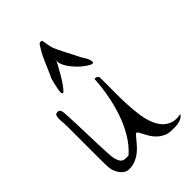

<svg xmlns="http://www.w3.org/2000/svg" viewBox="-241 -917 1015 1015"><g transform="rotate(-45 267.0 -409.0)"><path d="M280.3 -121.1Q279.3 -121.1 277.3 -120.6Q275.4 -120.1 274.4 -119.1Q256.8 -98.6 240.2 -78.6Q223.6 -58.6 206.1 -44.4Q188.5 -30.3 167 -21Q145.5 -11.7 118.2 -11.7Q102.5 -11.7 90.3 -19.5Q78.1 -27.3 69.3 -39.1Q60.5 -50.8 54.7 -65.4Q48.8 -80.1 47.9 -92.8Q46.9 -99.6 46.4 -124Q45.9 -148.4 45.9 -182.6V-333Q45.9 -370.1 45.9 -398.9Q45.9 -427.7 43.9 -439.5Q43.9 -441.4 43.5 -449.7Q43 -458 43 -460.9Q43 -472.7 45.9 -483.4Q48.8 -494.1 64.5 -494.1Q71.3 -494.1 75.7 -490.7Q80.1 -487.3 83 -478.5Q85 -469.7 86.4 -442.4Q87.9 -415 89.4 -377.9Q90.8 -340.8 91.8 -299.8Q92.8 -258.8 94.2 -222.2Q95.7 -185.5 97.2 -157.7Q98.6 -129.9 100.6 -119.1Q102.5 -107.4 106 -97.7Q109.4 -87.9 113.8 -80.6Q118.2 -73.2 126.5 -69.3Q134.8 -65.4 146.5 -65.4Q149.4 -65.4 157.2 -65.4Q165 -65.4 167 -66.4Q206.1 -100.6 235.4 -149.9Q264.6 -199.2 283.2 -254.9Q301.8 -310.5 312 -368.2Q322.3 -425.8 325.2 -478.5Q325.2 -478.5 327.6 -479Q330.1 -479.5 331.1 -479.5Q337.9 -479.5 342.3 -476.6Q346.7 -473.6 350.6 -466.8Q351.6 -443.4 351.1 -409.7Q350.6 -376 350.6 -338.9Q350.6 -301.8 352.5 -261.7Q354.5 -221.7 359.4 -184.1Q364.3 -146.5 375.5 -114.7Q386.7 -83 405.3 -61Q423.8 -39.1 450.7 -29.3Q477.5 -19.5 514.6 -27.3Q506.8 -14.6 496.6 -9.3Q486.3 -3.9 473.6 -1Q460.9 2 448.2 2H422.9Q397.5 2 377.9 -7.3Q358.4 -16.6 343.8 -30.3Q329.1 -43.9 319.3 -59.6Q309.6 -75.2 302.7 -88.9Q295.9 -102.5 290.5 -111.8Q285.2 -121.1 280.3 -121.1ZM166 -643.6Q168 -646.5 174.8 -661.1Q181.6 -675.8 189.9 -695.8Q198.2 -715.8 208 -737.8Q217.8 -759.8 227.5 -777.3Q237.3 -794.9 245.6 -807.6Q253.9 -820.3 260.7 -820.3Q261.7 -820.3 266.6 -818.8Q271.5 -817.4 273.4 -816.4Q273.4 -812.5 274.9 -803.2Q276.4 -793.9 278.3 -783.2Q280.3 -772.5 282.7 -762.7Q285.2 -752.9 287.1 -750Q290 -741.2 298.3 -724.1Q306.6 -707 316.4 -687.5Q326.2 -668 336.9 -648.4L353.5 -614.3Q375 -582 379.9 -565.4Q384.8 -548.8 379.9 -544.9Q375 -541 361.8 -547.9Q348.6 -554.7 332 -567.4Q315.4 -580.1 298.8 -597.7Q282.2 -615.2 270 -633.8Q257.8 -652.3 252 -670.9Q250 -681.6 252 -692.4Q251 -689.5 250 -687.5Q243.2 -673.8 232.9 -655.3Q222.7 -636.7 210 -615.2Q197.3 -593.8 185.1 -576.7Q172.9 -559.6 164.1 -550.3Q155.3 -541 150.9 -545.9Q146.5 -550.8 149.9 -573.7Q153.3 -596.7 166 -643.6ZM254.9 -702.1Q252 -697.3 252 -693.4Q255.9 -701.2 254.9 -702.1Z"/></g></svg>

Font: The Girl Next Door
Style: Regular
Weight: 400
Designer: Kimberly Geswein
Foundry: Kimberly Geswein
Version: Version 1.002 2010